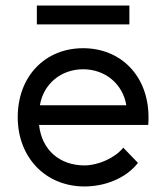

<svg xmlns="http://www.w3.org/2000/svg" viewBox="-20 -656 600 693"><path d="M478 -68 425 -123C395 -86 335 -59 285 -59C197 -59 131 -113 121 -205H515C516 -214 516 -224 516 -233C516 -381 417 -482 280 -482C143 -482 44 -381 44 -233C44 -88 144 17 285 17C360 17 435 -13 478 -68ZM113 -568H447V-636H113ZM124 -276C137 -354 201 -406 280 -406C359 -406 423 -354 436 -276Z"/></svg>

Font: Kreadon Medium
Style: Regular
Weight: 500
Designer: kohakuno
Foundry: StudioGnu
Version: Version 1.000;Glyphs 3.1.2 (3151)